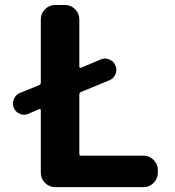

<svg xmlns="http://www.w3.org/2000/svg" viewBox="-20 -775 705 774"><path d="M385.7 -535.2Q394.5 -539.1 403.3 -539.1Q412.1 -539.1 420.9 -535.2Q438.5 -528.3 445.3 -510.7Q449.2 -502 449.2 -493.2Q449.2 -484.4 445.3 -475.6Q438.5 -459 420.9 -451.2L306.6 -404.3Q299.8 -401.4 299.8 -394.5V-154.3Q299.8 -147.5 306.6 -147.5H558.6Q582 -147.5 599.1 -130.4Q616.2 -113.3 616.2 -89.8V-78.1Q616.2 -54.7 599.1 -37.6Q582 -20.5 558.6 -20.5H202.1Q178.7 -20.5 161.6 -37.6Q144.5 -54.7 144.5 -78.1V-330.1Q144.5 -333 142.6 -334.5Q140.6 -335.9 137.7 -335L94.7 -316.4Q85.9 -312.5 77.1 -312.5Q68.4 -312.5 59.6 -316.4Q43 -323.2 35.2 -340.8Q32.2 -349.6 32.2 -358.4Q32.2 -367.2 36.1 -376Q43 -392.6 60.5 -400.4L137.7 -431.6Q144.5 -434.6 144.5 -441.4V-697.3Q144.5 -720.7 161.6 -737.8Q178.7 -754.9 202.1 -754.9H242.2Q265.6 -754.9 282.7 -737.8Q299.8 -720.7 299.8 -697.3V-505.9Q299.8 -503.9 301.8 -502.4Q303.7 -501 306.6 -502Z"/></svg>

Font: Gen Jyuu Gothic Bold
Style: Bold
Weight: 700
Designer: [Source Han Sans]
Ryoko NISHIZUKA  (kana & ideographs); Paul D. Hunt (Latin, Greek & Cyrillic); Wenlong ZHANG  (bopomofo
Version: Version 1.002.20150607